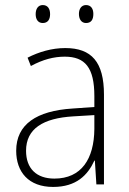

<svg xmlns="http://www.w3.org/2000/svg" viewBox="-20 -729 508 759"><path d="M121 -673C121 -653 130 -638 149 -638C169 -638 178 -652 178 -673C178 -694 169 -709 149 -709C130 -709 121 -693 121 -673ZM292 -674C292 -653 302 -638 320 -638C341 -638 349 -652 349 -674C349 -694 340 -709 320 -709C302 -709 292 -694 292 -674ZM238 -539C185 -539 134 -524 89 -501L102 -468C150 -494 193 -505 236 -505C316 -505 353 -462 353 -349V-306L267 -300C125 -291 44 -238 44 -133C44 -49 93 10 190 10C282 10 327 -37 353 -94H355L361 0H391V-355C391 -484 342 -539 238 -539ZM270 -269 353 -274V-219C352 -101 302 -23 195 -23C124 -23 83 -63 83 -133C83 -220 150 -262 270 -269Z"/></svg>

Font: Noto Sans Thai Looped SemiCondensed ExtraLight
Style: Regular
Weight: 200
Width: 4
Designer: Sasikarn Vongin, Ben Mitchell
Foundry: The Fontpad Ltd
Version: Version 1.001